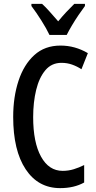

<svg xmlns="http://www.w3.org/2000/svg" viewBox="-20 -960 497 990"><path d="M297 -636Q246 -636 214 -598Q182 -560 166.5 -496.5Q151 -433 151 -356Q151 -226 191.5 -152.5Q232 -79 303 -79Q333 -79 360.5 -87.5Q388 -96 414 -109V-19Q362 10 290 10Q177 10 112.5 -87Q48 -184 48 -357Q48 -460 75.5 -543.5Q103 -627 157 -676Q211 -725 292 -725Q367 -725 433 -686L400 -603Q377 -618 351.5 -627Q326 -636 297 -636ZM235 -780Q220 -812 193.5 -854Q167 -896 142 -929V-940H197Q215 -924 236.5 -899.5Q258 -875 280 -850Q304 -879 321.5 -897.5Q339 -916 363 -940H418V-929Q403 -909 385 -882.5Q367 -856 351 -829Q335 -802 324 -780Z"/></svg>

Font: Noto Sans Khmer UI ExtraCondensed Medium
Style: Regular
Weight: 500
Width: 2
Designer: Danh Hong and the Monotype Design Team
Foundry: Monotype Imaging Inc.
Version: Version 2.002; ttfautohint (v1.8.4.7-5d5b)